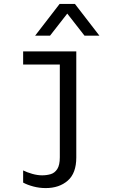

<svg xmlns="http://www.w3.org/2000/svg" viewBox="-20 -773 640 979"><path d="M213 186Q181 186 150.5 178Q120 170 98 158V96Q118 106 144.5 113.5Q171 121 195 121Q218 121 238.5 115Q259 109 272 89Q285 69 285 29V-444H98V-511H369V30Q369 110 325.5 148Q282 186 213 186ZM159 -591 284 -753H362L487 -591H411L297 -737H349L235 -591Z"/></svg>

Font: Chivo Mono Medium Light
Style: Regular
Weight: 300
Monospace: yes
Version: Version 1.008